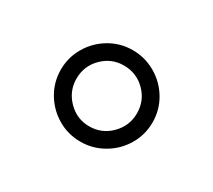

<svg xmlns="http://www.w3.org/2000/svg" viewBox="-73 -900 626 564"><g transform="rotate(30 240.5 -618.0)"><path d="M85 -618Q85 -660 106 -695.5Q127 -731 162.5 -752Q198 -773 240 -773Q282 -773 318 -752Q354 -731 375 -695.5Q396 -660 396 -618Q396 -576 375 -540.5Q354 -505 318 -484Q282 -463 240 -463Q198 -463 162.5 -484Q127 -505 106 -540.5Q85 -576 85 -618ZM343 -618Q343 -661 313 -691Q283 -721 240 -721Q198 -721 168 -691Q138 -661 138 -618Q138 -576 168 -545.5Q198 -515 240 -515Q283 -515 313 -545.5Q343 -576 343 -618Z"/></g></svg>

Font: Open Sauce Two Light
Style: Regular
Weight: 300
Designer: Alfredo Marco Pradil
Foundry: Creative Sauce Fz LLC
Version: Version 1.477